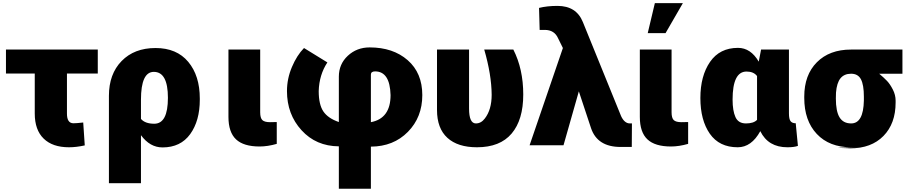

<svg xmlns="http://www.w3.org/2000/svg" viewBox="-20 -881 5733 1211"><path d="M17.6 -417V-568.4H596.7V-417H402.3V-164.1Q402.3 -103.5 443.4 -103.5Q462.9 -103.5 504.9 -108.4L514.6 36.1Q460.9 47.9 415 47.9Q311.5 47.9 255.4 -6.8Q199.2 -61.5 199.2 -165V-417Z M667 274.4V-276.4Q667 -414.1 747.1 -496.1Q827.1 -578.1 960.9 -578.1Q1094.7 -578.1 1167.5 -490.7Q1240.2 -403.3 1240.2 -259.8V-252Q1240.2 -119.1 1179.7 -35.2Q1119.1 48.8 1004.9 48.8Q925.8 48.8 869.1 -28.3V274.4ZM869.1 -130.9Q895.5 -100.6 953.1 -100.6Q1039.1 -100.6 1039.1 -264.2Q1039.1 -427.7 950.2 -427.7Q869.1 -427.7 869.1 -252Z M1420.9 -143.6V-568.4H1621.1V-172.9Q1621.1 -136.7 1634.8 -123.5Q1648.4 -110.4 1683.1 -110.4Q1717.8 -110.4 1725.6 -111.3V26.4Q1668 43 1617.2 43Q1516.6 43 1468.8 -2Q1420.9 -46.9 1420.9 -143.6Z M1790 -306.6Q1790 -384.8 1821.3 -458.5Q1852.5 -532.2 1897.5 -578.1L2044.9 -487.3Q1993.2 -409.2 1990.2 -306.6Q1990.2 -221.7 2019.5 -178.2Q2048.8 -134.8 2117.2 -111.3V-397.5Q2117.2 -476.6 2173.8 -529.3Q2230.5 -582 2311.5 -582Q2459 -582 2551.3 -501.5Q2643.6 -420.9 2643.6 -281.2Q2643.6 -141.6 2552.7 -49.3Q2461.9 43 2319.3 43.9V309.6H2117.2V42Q1973.6 41 1881.8 -59.6Q1790 -160.2 1790 -306.6ZM2319.3 -110.4Q2443.4 -133.8 2443.4 -281.2Q2439.5 -430.7 2345.7 -430.7Q2319.3 -430.7 2319.3 -410.2Z M2736.3 -187.5V-568.4H2938.5V-196.3Q2938.5 -102.5 2981.4 -102.5Q3014.6 -102.5 3038.1 -133.8Q3081.1 -189.5 3081.1 -283.2Q3080.1 -410.2 3034.2 -568.4H3217.8Q3280.3 -445.3 3280.3 -285.2Q3280.3 -125 3207 -38.6Q3133.8 47.9 2988.3 47.9Q2867.2 47.9 2801.8 -11.7Q2736.3 -71.3 2736.3 -187.5Z M3320.3 35.2 3530.3 -578.1 3500 -639.6Q3476.6 -692.4 3416 -692.4H3383.8L3379.9 -831.1Q3430.7 -843.8 3496.1 -843.8Q3615.2 -843.8 3656.2 -742.2L3897.5 -148.4Q3918.9 -102.5 3953.1 -102.5H3965.8L3964.8 45.9H3894.5Q3748 45.9 3708 -72.3L3630.9 -304.7L3534.2 35.2Z M4015.6 -143.6V-568.4H4215.8V-172.9Q4215.8 -136.7 4229.5 -123.5Q4243.2 -110.4 4277.8 -110.4Q4312.5 -110.4 4320.3 -111.3V26.4Q4262.7 43 4211.9 43Q4111.3 43 4063.5 -2Q4015.6 -46.9 4015.6 -143.6ZM4065.4 -671.9 4110.4 -861.3H4287.1L4177.7 -671.9Z M4634.8 -579.1Q4714.8 -579.1 4765.6 -492.2L4780.3 -568.4H4956.1V-166Q4956.1 -129.9 4966.3 -116.7Q4976.6 -103.5 4999 -103.5Q5001 -103.5 4999 -102.5L5012.7 39.1Q4989.3 47.9 4946.3 47.9Q4825.2 47.9 4775.4 -53.7Q4719.7 47.9 4632.8 47.9Q4516.6 47.9 4457 -37.6Q4397.5 -123 4397.5 -262.7Q4397.5 -402.3 4458.5 -490.7Q4519.5 -579.1 4634.8 -579.1ZM4600.6 -252.9Q4600.6 -182.6 4618.7 -142.6Q4636.7 -102.5 4685.1 -102.5Q4733.4 -102.5 4754.9 -125V-401.4Q4733.4 -429.7 4688.5 -429.7Q4600.6 -429.7 4600.6 -252.9Z M5052.7 -263.7V-271.5Q5052.7 -408.2 5132.3 -488.3Q5211.9 -568.4 5347.7 -568.4H5671.9V-416H5525.4Q5555.7 -390.6 5574.7 -370.6Q5593.8 -350.6 5611.3 -316.4Q5628.9 -282.2 5628.9 -246.1V-234.4Q5628.9 -101.6 5552.2 -23.4Q5475.6 54.7 5342.8 54.7L5324.2 53.7Q5264.6 52.7 5264.6 51.8Q5264.6 50.8 5332 48.8L5400.4 47.9H5348.6Q5210.9 47.9 5131.8 -36.1Q5052.7 -120.1 5052.7 -263.7ZM5252 -259.8Q5252 -178.7 5275.4 -140.6Q5298.8 -102.5 5348.6 -102.5Q5425.8 -102.5 5428.7 -247.1V-271.5Q5428.7 -345.7 5410.2 -380.9Q5391.6 -416 5348.1 -416Q5304.7 -416 5281.2 -387.2Q5257.8 -358.4 5252.9 -296.9Z"/></svg>

Font: GenEi M Gothic v2 Black
Style: Regular
Weight: 900
Version: Version 2.0